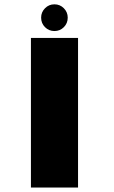

<svg xmlns="http://www.w3.org/2000/svg" viewBox="-20 -846 512 866"><path d="M119.5 0V-675H332V0ZM225.5 -706Q200.5 -706 183 -723.5Q165.5 -741 165.5 -766.5Q165.5 -791 183 -808.8Q200.5 -826.5 225.5 -826.5Q250.5 -826.5 268 -808.8Q285.5 -791 285.5 -766.5Q285.5 -741 268 -723.5Q250.5 -706 225.5 -706Z"/></svg>

Font: Anybody UltraExpanded Regular
Style: Bold
Weight: 700
Width: 9
Designer: Tyler Finck
Foundry: Etcetera Type Company
Version: Version 1.010; ttfautohint (v1.8.3) -l 8 -r 50 -G 200 -x 14 